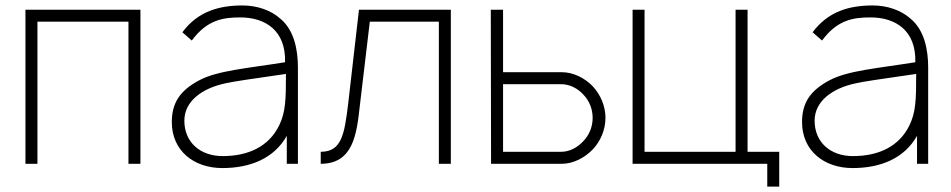

<svg xmlns="http://www.w3.org/2000/svg" viewBox="-20 -598 3471 701"><path d="M492.7 -562.5H72.9V0H116.7V-518.8H449V0H492.7Z M1067.7 0V-352.1C1067.7 -415.6 1054.2 -487.5 1004.2 -529.2C969.8 -560.4 918.8 -578.1 865.6 -578.1C781.2 -578.1 703.1 -557.3 645.8 -480.2L680.2 -450C736.5 -526 794.8 -534.4 857.3 -534.4C949 -534.4 1024 -486.5 1020.8 -370.8C879.2 -347.9 774 -340.6 706.2 -304.2C636.5 -266.7 607.3 -221.9 607.3 -152.1C607.3 -47.9 687.5 15.6 791.7 15.6C892.7 15.6 980.2 -18.8 1027.1 -102.1V0ZM999 -139.6C961.5 -63.5 887.5 -28.1 792.7 -28.1C711.5 -28.1 653.1 -78.1 653.1 -157.3C653.1 -229.2 718.8 -276 803.1 -293.8C829.2 -300 901 -310.4 1024 -328.1C1024 -234.4 1022.9 -188.5 999 -139.6Z M1290.6 -562.5 1251 -217.7C1237.5 -107.3 1227.1 -43.8 1151 -43.8V0C1269.8 0 1282.3 -108.3 1293.8 -212.5L1330.2 -518.8H1582.3V0H1626V-562.5Z M1771.9 -562.5 1772.9 0H2031.3C2072.9 0 2114.6 -21.9 2143.8 -52.1C2172.9 -82.3 2190.6 -125 2190.6 -167.7C2190.6 -210.4 2172.9 -252.1 2143.8 -283.3C2114.6 -313.5 2072.9 -334.4 2031.3 -334.4H1816.7V-562.5ZM1816.7 -290.6H2029.2C2060.4 -290.6 2089.6 -275 2110.4 -252.1C2132.3 -229.2 2143.8 -199 2143.8 -167.7C2143.8 -136.5 2132.3 -106.3 2110.4 -83.3C2089.6 -60.4 2060.4 -43.8 2029.2 -43.8H1816.7Z M2709.4 -43.8V-562.5H2665.6V-43.8H2333.3V-562.5H2289.6V0H2781.3V83.3H2825V-43.8Z M3368.8 0V-352.1C3368.8 -415.6 3355.2 -487.5 3305.2 -529.2C3270.8 -560.4 3219.8 -578.1 3166.7 -578.1C3082.3 -578.1 3004.2 -557.3 2946.9 -480.2L2981.3 -450C3037.5 -526 3095.8 -534.4 3158.3 -534.4C3250 -534.4 3325 -486.5 3321.9 -370.8C3180.2 -347.9 3075 -340.6 3007.3 -304.2C2937.5 -266.7 2908.3 -221.9 2908.3 -152.1C2908.3 -47.9 2988.5 15.6 3092.7 15.6C3193.8 15.6 3281.3 -18.8 3328.1 -102.1V0ZM3300 -139.6C3262.5 -63.5 3188.5 -28.1 3093.8 -28.1C3012.5 -28.1 2954.2 -78.1 2954.2 -157.3C2954.2 -229.2 3019.8 -276 3104.2 -293.8C3130.2 -300 3202.1 -310.4 3325 -328.1C3325 -234.4 3324 -188.5 3300 -139.6Z"/></svg>

Font: Manrope Thin
Style: Regular
Weight: 100
Width: 4
Designer: Michael Sharanda
Foundry: Michael Sharanda
Version: Version 2.000;PS 002.000;hotconv 1.0.88;makeotf.lib2.5.64775